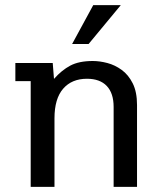

<svg xmlns="http://www.w3.org/2000/svg" viewBox="-20 -725 624 745"><path d="M99.1 0V-410.2H39.6V-480.5H184.6L189.5 -418.9Q219.2 -452.6 252.9 -470.5Q286.6 -488.3 339.8 -488.3Q366.7 -488.3 396.5 -480.5Q426.3 -472.7 452.4 -453.6Q478.5 -434.6 495.1 -401.4Q511.7 -368.2 511.7 -317.4V0H420.9V-310.1Q420.9 -363.3 394.3 -391.4Q367.7 -419.4 317.4 -419.4Q258.3 -419.4 224.9 -380.6Q191.4 -341.8 191.4 -266.1V0ZM259.8 -554.2 341.8 -705.1H448.7L323.7 -554.2Z"/></svg>

Font: Shanti
Style: Regular
Weight: 400
Designer: Vernon Adams
Foundry: Vernon Adams
Version: Version 1.100; ttfautohint (v1.8.4)